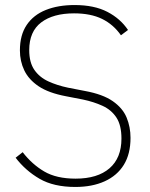

<svg xmlns="http://www.w3.org/2000/svg" viewBox="-20 -730 595 762"><path d="M279 12Q193 12 137 -20.5Q81 -53 42 -104L70 -126Q107 -78 155.5 -49.5Q204 -21 280 -21Q367 -21 414.5 -62Q462 -103 462 -180Q462 -233 442 -263.5Q422 -294 387 -310Q352 -326 309 -335L242 -348Q173 -361 133.5 -387.5Q94 -414 76.5 -450.5Q59 -487 59 -530Q59 -591 86 -631Q113 -671 162 -690.5Q211 -710 276 -710Q354 -710 406 -683Q458 -656 488 -611L460 -590Q430 -633 385 -655Q340 -677 274 -677Q191 -677 143.5 -641Q96 -605 96 -531Q96 -482 116.5 -452.5Q137 -423 172 -407Q207 -391 250 -382L317 -369Q388 -356 427.5 -328.5Q467 -301 482.5 -263.5Q498 -226 498 -183Q498 -119 471.5 -76Q445 -33 395.5 -10.5Q346 12 279 12Z"/></svg>

Font: IBM Plex Sans ExtraLight
Style: Regular
Weight: 250
Designer: Mike Abbink, Paul van der Laan, Pieter van Rosmalen
Foundry: Bold Monday
Version: Version 3.201